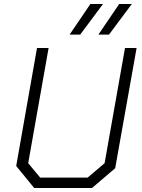

<svg xmlns="http://www.w3.org/2000/svg" viewBox="-20 -940 708 960"><path d="M61 -110 165 -700H223L121 -124L181 -52H418L503 -124L605 -700H663L556 -99L440 0H151ZM432 -920H495L381 -767H328ZM576 -920H639L525 -767H472Z"/></svg>

Font: Chakra Petch Light
Style: Italic
Weight: 300
Italic angle: -10°
Designer: Katatrad Aksorn Co.,Ltd.
Foundry: Cadson Demak Co.,Ltd.
Version: Version 1.000; ttfautohint (v1.6)